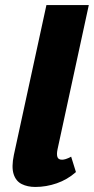

<svg xmlns="http://www.w3.org/2000/svg" viewBox="-20 -731 372 761"><path d="M120 10Q89 10 66 -1.5Q43 -13 34 -41Q25 -69 35 -117L164 -711H332L208 -139Q204 -120 207.5 -109Q211 -98 226 -98Q232 -98 240.5 -100.5Q249 -103 262 -110L281 -49Q247 -19 205 -4.5Q163 10 120 10Z"/></svg>

Font: Ysabeau Black
Style: Italic
Weight: 900
Italic angle: -12°
Version: Version 2.000;gftools[0.9.27.dev2+g8671c4b]